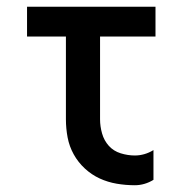

<svg xmlns="http://www.w3.org/2000/svg" viewBox="-20 -540 540 568"><path d="M379 8Q352 8 325.5 3.5Q299 -1 275 -12Q251 -23 231 -41.5Q211 -60 198 -83.5Q185 -107 180 -133.5Q175 -160 175 -187V-432H60V-520H440V-432H276V-187Q276 -166 282 -145Q288 -124 302 -108.5Q316 -93 337 -86.5Q358 -80 379 -80Q393 -80 407 -84Q421 -88 434 -96V-8Q421 0 407 4Q393 8 379 8Z"/></svg>

Font: Iosevka Term Curly Semibold
Style: Regular
Weight: 600
Designer: Belleve Invis
Foundry: Belleve Invis
Version: Version 32.3.0